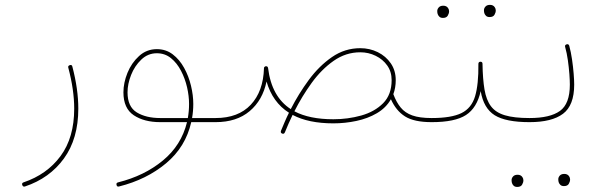

<svg xmlns="http://www.w3.org/2000/svg" viewBox="-20 -508 2436 777"><path d="M261.7 -244.1Q271 -247.6 272.9 -238.3Q296.9 -146.5 296.9 -68.4Q296.9 53.2 238.8 133.3Q180.7 213.4 81.1 246.6Q73.2 249 70.3 241.2Q66.9 232.9 75.2 230Q169.9 198.2 225.1 123.5Q280.3 48.8 280.3 -68.4Q280.3 -144 256.3 -234.4Q254.4 -241.2 261.7 -244.1Z M628.4 -13.7Q563.5 -13.7 521.5 -41.5Q479.5 -69.3 479.5 -134.3Q479.5 -172.9 495.8 -213.1Q512.2 -253.4 542.7 -281.2Q573.2 -309.1 614.7 -309.1Q651.4 -309.1 679 -288.1Q706.5 -267.1 725.1 -233.4Q743.7 -199.7 752.9 -161.1Q762.2 -122.6 762.2 -87.4Q762.2 -58.1 757.3 -30.3H852.5Q860.8 -30.3 860.8 -22Q860.8 -13.7 852.5 -13.7H753.9Q731.4 86.4 652.3 152.6Q573.2 218.8 461.9 246.6Q453.6 249 451.7 240.7Q449.2 231.9 458 230Q564 203.6 638.9 141.8Q713.9 80.1 736.8 -13.7ZM628.4 -30.3H740.2Q745.1 -58.1 745.1 -87.4Q745.1 -119.1 737.1 -154.5Q729 -189.9 712.6 -221.4Q696.3 -252.9 671.9 -272.7Q647.5 -292.5 614.7 -292.5Q578.6 -292.5 551.8 -266.8Q524.9 -241.2 510.5 -204.6Q496.1 -168 496.1 -134.3Q496.1 -76.2 533.4 -53.2Q570.8 -30.3 628.4 -30.3Z M844.2 -22Q844.2 -30.3 852.5 -30.3Q944.3 -30.3 994.9 -84.2Q1045.4 -138.2 1048.3 -231.9V-232.4Q1048.3 -233.9 1048.8 -234.4Q1048.8 -234.9 1048.8 -235.4Q1049.3 -236.3 1049.8 -236.8Q1049.8 -236.8 1050.3 -236.8Q1051.8 -239.3 1054.7 -239.7Q1062 -241.2 1064.5 -234.4Q1064.5 -234.4 1064.5 -233.9Q1064.9 -233.4 1064.9 -232.4Q1079.1 -116.7 1156.7 -66.4Q1188 -127.9 1229.7 -184.6Q1271.5 -241.2 1323.5 -277.1Q1375.5 -313 1438 -313Q1476.1 -313 1508.8 -296.9Q1541.5 -280.8 1561.5 -251.7Q1581.5 -222.7 1581.5 -183.6Q1581.5 -152.8 1571.8 -127Q1584 -94.2 1601.6 -72.8Q1619.1 -51.3 1648.7 -40.8Q1678.2 -30.3 1726.6 -30.3H1727.1Q1735.4 -30.3 1735.4 -22Q1735.4 -13.7 1727.1 -13.7H1726.6Q1655.8 -13.7 1619.1 -36.9Q1582.5 -60.1 1562 -106.4Q1542 -71.3 1505.1 -49.8Q1468.3 -28.3 1422.4 -18.6Q1376.5 -8.8 1329.1 -8.8Q1228.5 -8.8 1164.1 -43Q1155.3 -24.9 1147.5 -7.1Q1139.6 10.7 1132.8 27.8Q1128.9 36.1 1121.1 32.2Q1114.3 29.3 1117.2 21Q1124.5 3.4 1132.3 -14.9Q1140.1 -33.2 1149.4 -51.8Q1083 -93.8 1058.6 -178.2Q1043 -102.5 990.2 -58.1Q937.5 -13.7 852.5 -13.7Q844.2 -13.7 844.2 -22ZM1438 -296.4Q1379.4 -296.4 1330.1 -261.7Q1280.8 -227.1 1241.2 -172.4Q1201.7 -117.7 1171.4 -57.6Q1231.9 -25.4 1329.1 -25.4Q1387.7 -25.4 1441.9 -40.5Q1496.1 -55.7 1530.5 -90.3Q1564.9 -125 1564.9 -183.6Q1564.9 -217.8 1547.1 -242.9Q1529.3 -268.1 1500.2 -282.2Q1471.2 -296.4 1438 -296.4Z M1718.3 -22Q1718.3 -30.3 1727.1 -30.3Q1806.6 -30.3 1847.4 -50.3Q1888.2 -70.3 1902.6 -118.4Q1917 -166.5 1916 -249.5Q1916 -258.3 1925.3 -258.3Q1932.6 -257.3 1932.6 -250Q1933.6 -188 1940.7 -145.8Q1947.8 -103.5 1966.8 -78.1Q1985.8 -52.7 2023.2 -41.5Q2060.5 -30.3 2122.6 -30.3H2123Q2131.3 -30.3 2131.3 -22Q2131.3 -13.7 2123 -13.7H2122.6Q2026.9 -13.7 1981.9 -41.7Q1937 -69.8 1925.3 -139.2Q1910.2 -71.3 1865.7 -42.5Q1821.3 -13.7 1727.1 -13.7Q1718.3 -13.7 1718.3 -22ZM1938.5 -466.8Q1938.5 -474.6 1944.6 -481.4Q1950.7 -488.3 1962.9 -488.3Q1976.1 -488.3 1982.4 -478.5Q1986.3 -472.7 1986.3 -465.8Q1986.3 -457 1981 -448Q1975.6 -439 1961.4 -439Q1952.1 -439 1947 -443.8Q1941.9 -448.7 1939.9 -455.1Q1938.5 -460.4 1938.5 -466.8ZM1749.5 -463.4Q1749.5 -471.2 1755.6 -478Q1761.7 -484.9 1773.9 -484.9Q1787.1 -484.9 1793.5 -475.1Q1797.4 -469.2 1797.4 -462.4Q1797.4 -453.6 1792 -444.6Q1786.6 -435.5 1772.5 -435.5Q1763.2 -435.5 1758.1 -440.4Q1752.9 -445.3 1751 -451.7Q1749.5 -457 1749.5 -463.4Z M2114.7 -22Q2114.7 -30.3 2123 -30.3Q2206.1 -30.3 2246.1 -59.1Q2286.1 -87.9 2286.1 -165.5Q2286.1 -181.6 2284.2 -208.3Q2282.2 -234.9 2278.1 -264.2Q2273.9 -293.5 2267.1 -317.9Q2264.6 -325.7 2272.9 -328.6Q2280.8 -331.1 2283.7 -322.8Q2290.5 -297.9 2294.9 -267.8Q2299.3 -237.8 2301.5 -210.4Q2303.7 -183.1 2303.7 -165.5Q2303.7 -81.5 2258.5 -47.6Q2213.4 -13.7 2123 -13.7Q2114.7 -13.7 2114.7 -22ZM2239.3 217.3Q2239.3 209.5 2245.4 202.6Q2251.5 195.8 2263.7 195.8Q2276.9 195.8 2283.2 205.6Q2287.1 211.4 2287.1 218.3Q2287.1 227.1 2281.7 236.1Q2276.4 245.1 2262.2 245.1Q2252.9 245.1 2247.8 240.2Q2242.7 235.4 2240.7 229Q2239.3 223.6 2239.3 217.3ZM2050.3 220.7Q2050.3 212.9 2056.4 206.1Q2062.5 199.2 2074.7 199.2Q2087.9 199.2 2094.2 209Q2098.1 214.8 2098.1 221.7Q2098.1 230.5 2092.8 239.5Q2087.4 248.5 2073.2 248.5Q2064 248.5 2058.8 243.7Q2053.7 238.8 2051.8 232.4Q2050.3 227.1 2050.3 220.7Z"/></svg>

Font: Mikhak Thin
Style: Regular
Weight: 100
Designer: Amin Abedi
Version: Version 3.3